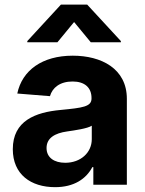

<svg xmlns="http://www.w3.org/2000/svg" viewBox="-20 -791 620 822"><path d="M215.9 10.3C296.5 10.3 348.7 -24.9 375.4 -75.6H379.6V0H523.1V-367.9C523.1 -497.9 413 -552.6 291.5 -552.6C160.9 -552.6 74.9 -490.1 54 -390.6L193.9 -379.3C204.2 -415.5 236.5 -442.1 290.8 -442.1C342.3 -442.1 371.8 -416.2 371.8 -371.4V-369.3C371.8 -334.2 334.5 -329.5 239.7 -320.3C131.7 -310.4 34.8 -274.1 34.8 -152.3C34.8 -44.4 111.9 10.3 215.9 10.3ZM225.9 -610.1 297.2 -696.7 368.6 -610.1H497.5V-615.1L353.3 -771.3H240.8L96.9 -615.1V-610.1ZM259.2 -94.1C212.7 -94.1 179.3 -115.8 179.3 -157.3C179.3 -199.9 214.5 -220.9 267.8 -228.3C300.8 -233 354.8 -240.8 372.9 -252.8V-195C372.9 -137.8 325.6 -94.1 259.2 -94.1Z"/></svg>

Font: Karasuma Gothic
Style: Bold
Weight: 700
Designer: Rasmus Andersson / Ryoko Nishizuka
Foundry: Genbu
Version: Version 1.00